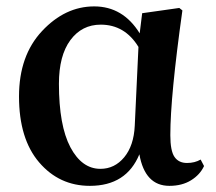

<svg xmlns="http://www.w3.org/2000/svg" viewBox="-20 -571 682 606"><path d="M405.3 -173.8 417 -422.9Q374 -493.2 297.9 -493.2Q238.3 -493.2 202.1 -444.3Q166 -395.5 166 -306.6Q166 -174.8 202.1 -106.4Q238.3 -38.1 296.9 -38.1Q341.8 -38.1 372.1 -74.7Q402.3 -111.3 405.3 -173.8ZM613.3 -67.4 624 -46.9Q611.3 -19.5 583 -2Q554.7 15.6 514.6 15.6Q437.5 15.6 419.9 -84Q378.9 15.6 263.7 15.6Q167 15.6 103.5 -58.6Q40 -132.8 40 -266.6Q40 -395.5 112.8 -473.1Q185.5 -550.8 277.3 -550.8Q368.2 -550.8 420.9 -465.8L428.7 -529.3L545.9 -545.9L555.7 -538.1Q517.6 -266.6 517.6 -144.5Q517.6 -94.7 530.8 -75.7Q543.9 -56.6 570.3 -56.6Q594.7 -56.6 613.3 -67.4Z"/></svg>

Font: GenYoMin TW TTF Bold
Style: Regular
Weight: 700
Version: Version 1.300